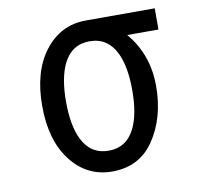

<svg xmlns="http://www.w3.org/2000/svg" viewBox="-67 -617 720 697"><g transform="rotate(-10 293.0 -268.5)"><path d="M293 9.8Q198.7 9.8 139.6 -68.4Q83 -143.1 83 -268.6Q83 -394 139.6 -468.8Q198.7 -546.9 293 -546.9H546.9V-468.8H431.6Q502.9 -385.3 502.9 -268.6Q502.9 -150.9 446.3 -68.4Q392.6 9.8 293 9.8ZM390.1 -129.9Q415 -181.2 415 -268.6Q415 -356 390.1 -407.2Q359.4 -470.2 293 -470.2Q226.6 -470.2 195.8 -407.2Q170.9 -356 170.9 -268.6Q170.9 -181.2 195.8 -129.9Q226.6 -66.9 293 -66.9Q359.4 -66.9 390.1 -129.9Z"/></g></svg>

Font: Consola Mono
Style: Book
Weight: 400
Monospace: yes
Designer: Wojciech Kalinowski "wmk69" (wmk69@o2.pl)
Foundry: Wojciech Kalinowski "wmk69" (wmk69@o2.pl)
Version: Version 2.1.0